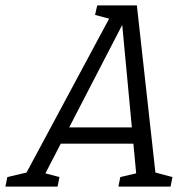

<svg xmlns="http://www.w3.org/2000/svg" viewBox="-73 -687 701 707"><path d="M-3 0 355 -667H431L505 0H433L374 -628H394L69 0ZM128 -158 141 -218H453L440 -158ZM-53 0 -46 -35 39 -55 27 0ZM59 0 71 -55 146 -35 139 0ZM363 0 370 -35 455 -55 443 0ZM475 0 487 -55 562 -35 555 0ZM285 -667H365L353 -612L277 -632Z"/></svg>

Font: Epunda Slab Light
Style: Italic
Weight: 300
Italic angle: -12°
Designer: Simon Atzbach
Foundry: typofactur
Version: Version 1.102